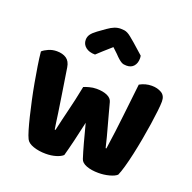

<svg xmlns="http://www.w3.org/2000/svg" viewBox="-150 -1025 1185 1184"><g transform="rotate(20 442.5 -433.5)"><path d="M349 -458Q360 -463 383.5 -469.5Q407 -476 431 -476Q473 -476 501 -463.5Q529 -451 535 -427Q546 -386 555.5 -350.5Q565 -315 574 -282.5Q583 -250 591.5 -218Q600 -186 608 -151H613Q622 -212 629 -267.5Q636 -323 642 -376.5Q648 -430 654 -482.5Q660 -535 666 -589Q703 -610 745 -610Q782 -610 809 -594Q836 -578 836 -540Q836 -518 831.5 -477.5Q827 -437 819.5 -387Q812 -337 802 -282Q792 -227 781 -177Q770 -127 758.5 -86.5Q747 -46 737 -24Q722 -10 688 -1Q654 8 618 8Q571 8 538.5 -4.5Q506 -17 499 -40Q486 -80 471 -135Q456 -190 439 -256Q425 -191 410 -129Q395 -67 383 -24Q368 -10 338 -1Q308 8 272 8Q227 8 190.5 -4.5Q154 -17 143 -40Q134 -58 123.5 -93.5Q113 -129 102 -174.5Q91 -220 79.5 -273Q68 -326 58.5 -379Q49 -432 41 -482.5Q33 -533 29 -575Q43 -588 68 -599Q93 -610 122 -610Q160 -610 184.5 -593.5Q209 -577 215 -538Q231 -436 241.5 -368Q252 -300 258.5 -256.5Q265 -213 268 -189Q271 -165 274 -151H279Q288 -191 296 -225Q304 -259 312.5 -293.5Q321 -328 330 -367.5Q339 -407 349 -458ZM440 -753Q406 -724 387 -706Q368 -688 349 -671Q310 -671 287 -689.5Q264 -708 264 -737Q264 -757 275 -773Q286 -789 312 -808L361 -843Q385 -860 404.5 -867.5Q424 -875 444 -875Q457 -875 467.5 -873.5Q478 -872 489 -866.5Q500 -861 513 -850.5Q526 -840 546 -823L616 -761Q617 -756 617.5 -752Q618 -748 618 -743Q618 -712 601.5 -692.5Q585 -673 554 -673Q544 -673 536 -674.5Q528 -676 519.5 -681Q511 -686 500 -695.5Q489 -705 474 -721Z"/></g></svg>

Font: Baloo Thambi
Style: Regular
Weight: 400
Designer: Aadarsh Rajan and Ek Type
Foundry: Ek Type
Version: Version 1.100;PS 1.000;hotconv 1.0.88;makeotf.lib2.5.647800;